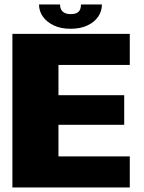

<svg xmlns="http://www.w3.org/2000/svg" viewBox="-20 -824 633 844"><path d="M34.5 0H550.5V-136.5H237V-275.5H526V-405.5H237V-538.5H550.5V-675H34.5ZM290 -697.5Q333.5 -697.5 364.5 -712.2Q395.5 -727 411.8 -751Q428 -775 428 -804.5H336Q336 -791 331.5 -781.2Q327 -771.5 317 -766.8Q307 -762 290 -762Q275 -762 264.8 -767Q254.5 -772 249.2 -781.2Q244 -790.5 244 -804.5H151.5Q151.5 -775 168.5 -751Q185.5 -727 216.5 -712.2Q247.5 -697.5 290 -697.5Z"/></svg>

Font: Anybody Thin ExtraBold
Style: Regular
Weight: 800
Version: Version 1.113;gftools[0.9.25]